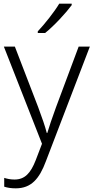

<svg xmlns="http://www.w3.org/2000/svg" viewBox="-20 -786 510 1047"><path d="M371 -758V-766H303C277 -722 223 -654 186 -615V-606H226C276 -646 341 -717 371 -758ZM1 -532 209 -2 175 87C147 159 115 193 59 193C37 193 19 189 3 184V232C21 238 41 241 66 241C151 241 195 188 230 94L470 -532H409L285 -200C264 -143 247 -92 238 -61H235C226 -97 210 -143 188 -202L61 -532Z"/></svg>

Font: Noto Sans Ethiopic Light
Style: Regular
Weight: 300
Designer: Monotype Design Team
Foundry: Monotype Imaging Inc.
Version: Version 2.102